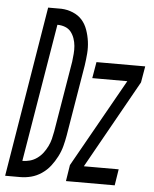

<svg xmlns="http://www.w3.org/2000/svg" viewBox="-95 -780 663 824"><g transform="rotate(5 237.0 -367.5)"><path d="M-42 0 79 -735H136Q162 -734 186 -724Q210 -714 225.5 -696.5Q241 -679 249.5 -655Q258 -631 261.5 -605.5Q265 -580 263 -554Q261 -528 257 -501L206 -195Q202 -172 196 -149Q190 -126 178.5 -103.5Q167 -81 151.5 -61Q136 -41 114.5 -26.5Q93 -12 69.5 -6Q46 0 23 0ZM26 -70Q42 -70 58.5 -74.5Q75 -79 89.5 -89.5Q104 -100 114.5 -114Q125 -128 132.5 -143.5Q140 -159 144 -174.5Q148 -190 151 -207L202 -513Q204 -530 205.5 -547Q207 -564 205.5 -581Q204 -598 198.5 -613.5Q193 -629 183.5 -641Q174 -653 158.5 -659Q143 -665 125 -665ZM220 0 231 -70 445 -450H294L306 -520H516L504 -450L291 -70H441L430 0Z"/></g></svg>

Font: Iosevka
Style: Italic
Weight: 400
Italic angle: -9°
Monospace: yes
Designer: Belleve Invis
Foundry: Belleve Invis
Version: Version 32.5.0; ttfautohint (v1.8.4)